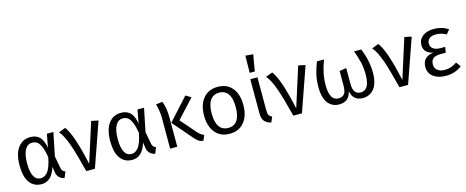

<svg xmlns="http://www.w3.org/2000/svg" viewBox="-41 -1483 5288 2180"><g transform="rotate(-15 2603.0 -393.5)"><path d="M257.8 -538.1Q326.2 -538.1 366.5 -499.3Q406.7 -460.4 422.9 -368.2L452.1 -525.9H528.8L473.1 -252.9L500 -109.9Q503.9 -88.9 513.9 -77.1Q523.9 -65.4 544.9 -58.1L516.1 12.2Q482.4 6.8 457.3 -16.6Q432.1 -40 425.8 -79.1L416 -147Q367.7 12.2 249 12.2Q158.2 12.2 108.6 -56.6Q59.1 -125.5 59.1 -259.8Q59.1 -341.8 81.1 -403.8Q103 -465.8 148.4 -502Q193.8 -538.1 257.8 -538.1ZM262.2 -471.2Q208.5 -471.2 178.2 -416.3Q147.9 -361.3 147.9 -259.8Q147.9 -55.2 256.8 -55.2Q278.3 -55.2 296.6 -64Q314.9 -72.8 334.5 -94.7Q354 -116.7 370.6 -160.4Q387.2 -204.1 398.9 -267.1Q385.3 -346.2 365.5 -391.6Q345.7 -437 321.5 -454.1Q297.4 -471.2 262.2 -471.2Z M669.9 -536.1Q750.5 -431.2 827.6 -70.8L975.6 -536.1L1057.6 -519L876 0H774.9Q719.7 -218.8 678.7 -334.7Q637.7 -450.7 589.8 -505.9Z M1323.2 -538.1Q1391.6 -538.1 1431.9 -499.3Q1472.2 -460.4 1488.3 -368.2L1517.6 -525.9H1594.2L1538.6 -252.9L1565.4 -109.9Q1569.3 -88.9 1579.3 -77.1Q1589.4 -65.4 1610.4 -58.1L1581.5 12.2Q1547.9 6.8 1522.7 -16.6Q1497.6 -40 1491.2 -79.1L1481.4 -147Q1433.1 12.2 1314.5 12.2Q1223.6 12.2 1174.1 -56.6Q1124.5 -125.5 1124.5 -259.8Q1124.5 -341.8 1146.5 -403.8Q1168.5 -465.8 1213.9 -502Q1259.3 -538.1 1323.2 -538.1ZM1327.6 -471.2Q1273.9 -471.2 1243.7 -416.3Q1213.4 -361.3 1213.4 -259.8Q1213.4 -55.2 1322.3 -55.2Q1343.8 -55.2 1362.1 -64Q1380.4 -72.8 1399.9 -94.7Q1419.4 -116.7 1436 -160.4Q1452.6 -204.1 1464.4 -267.1Q1450.7 -346.2 1430.9 -391.6Q1411.1 -437 1387 -454.1Q1362.8 -471.2 1327.6 -471.2Z M2146 -501 1945.3 -283.2 2100.1 -105Q2136.2 -64.5 2174.3 -50.8L2148.4 11.2Q2114.3 7.8 2091.6 -8.1Q2068.8 -23.9 2038.1 -61L1849.1 -279.8L2083 -538.1ZM1811 -537.1Q1844.2 -466.8 1844.2 -339.8V0H1760.3V-356.9Q1760.3 -444.8 1735.4 -525.9Z M2460.9 -538.1Q2570.8 -538.1 2631.3 -464.8Q2691.9 -391.6 2691.9 -264.2Q2691.9 -138.7 2630.4 -63.2Q2568.8 12.2 2460 12.2Q2351.1 12.2 2290 -61.8Q2229 -135.7 2229 -262.2Q2229 -387.7 2290.5 -462.9Q2352.1 -538.1 2460.9 -538.1ZM2318.8 -262.2Q2318.8 -159.2 2355 -107.7Q2391.1 -56.2 2460 -56.2Q2529.3 -56.2 2565.7 -107.9Q2602.1 -159.7 2602.1 -264.2Q2602.1 -367.2 2565.9 -418.7Q2529.8 -470.2 2460.9 -470.2Q2392.1 -470.2 2355.5 -418.2Q2318.8 -366.2 2318.8 -262.2Z M2858.4 -798.8 2948.7 -791 2915.5 -597.2H2855.5ZM2927.2 -525.9V-137.2Q2927.2 -98.6 2937.5 -81.1Q2947.8 -63.5 2973.6 -51.8L2946.3 11.2Q2889.6 -4.4 2866.5 -35.4Q2843.3 -66.4 2843.3 -127V-525.9Z M3103.5 -536.1Q3184.1 -431.2 3261.2 -70.8L3409.2 -536.1L3491.2 -519L3309.6 0H3208.5Q3153.3 -218.8 3112.3 -334.7Q3071.3 -450.7 3023.4 -505.9Z M4147.9 -525.9Q4208 -378.4 4208 -237.8Q4208 -172.9 4193.4 -123.5Q4178.7 -74.2 4153.1 -45.2Q4127.4 -16.1 4095.2 -2Q4063 12.2 4024.9 12.2Q3969.2 12.2 3933.6 -17.3Q3897.9 -46.9 3888.2 -106Q3875.5 -44.9 3840.1 -16.4Q3804.7 12.2 3744.1 12.2Q3707 12.2 3675.8 -2Q3644.5 -16.1 3619.6 -45.2Q3594.7 -74.2 3580.8 -123.5Q3566.9 -172.9 3566.9 -238.8Q3566.9 -321.3 3583 -389.2Q3599.1 -457 3627 -525.9H3710Q3679.2 -444.3 3665.5 -377.7Q3651.9 -311 3651.9 -237.8Q3651.9 -56.2 3755.9 -56.2Q3776.4 -56.2 3791.7 -61.5Q3807.1 -66.9 3820.3 -79.8Q3833.5 -92.8 3840.3 -118.4Q3847.2 -144 3847.2 -181.2V-354L3928.2 -366.2V-180.2Q3928.2 -56.2 4016.1 -56.2Q4123 -56.2 4123 -238.8Q4123 -310.1 4108.9 -376.5Q4094.7 -442.9 4063 -525.9Z M4351.1 -536.1Q4431.6 -431.2 4508.8 -70.8L4656.7 -536.1L4738.8 -519L4557.1 0H4456.1Q4400.9 -218.8 4359.9 -334.7Q4318.8 -450.7 4271 -505.9Z M5002 -538.1Q5098.1 -538.1 5170.9 -488.8L5129.9 -439Q5072.8 -472.2 5009.8 -472.2Q4959.5 -472.2 4932.6 -450.7Q4905.8 -429.2 4905.8 -389.2Q4905.8 -352.5 4935.3 -330.3Q4964.8 -308.1 5014.6 -308.1H5075.7L5064.9 -242.2H5008.8Q4944.8 -242.2 4916.7 -220Q4888.7 -197.8 4888.7 -148.9Q4888.7 -106.9 4919.9 -81.5Q4951.2 -56.2 5006.8 -56.2Q5081.5 -56.2 5148.9 -104L5189 -49.8Q5110.8 12.2 5002 12.2Q4910.2 12.2 4854.5 -29.5Q4798.8 -71.3 4798.8 -146Q4798.8 -263.7 4930.7 -279.8Q4819.8 -301.8 4819.8 -395Q4819.8 -460.4 4869.6 -499.3Q4919.4 -538.1 5002 -538.1Z"/></g></svg>

Font: Fira Sans Book
Style: Regular
Weight: 350
Designer: Carrois Corporate & Edenspiekermann AG
Foundry: Carrois Corporate GbR & Edenspiekermann AG
Version: Version 4.203;PS 004.203;hotconv 1.0.88;makeotf.lib2.5.64775